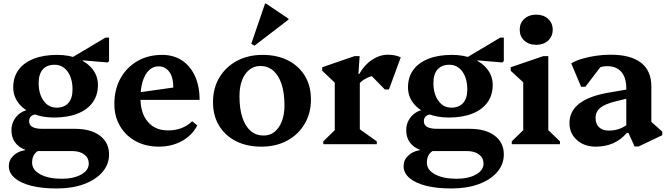

<svg xmlns="http://www.w3.org/2000/svg" viewBox="-20 -817 3788 1088"><path d="M302 251Q217 251 156.5 235.5Q96 220 63 191.5Q30 163 30 124Q30 90 56 65Q82 40 122 34V0H194V39Q162 59 162 105Q162 146 208.5 171Q255 196 330 196Q397 196 440 172Q483 148 483 110Q483 78 457.5 58.5Q432 39 389 39H173Q116 39 80.5 6.5Q45 -26 45 -79Q45 -110 58.5 -135Q72 -160 95.5 -176.5Q119 -193 149 -196L190 -169Q169 -169 157 -159Q145 -149 145 -130Q145 -108 164 -97.5Q183 -87 221 -87H405Q495 -87 546.5 -48Q598 -9 598 58Q598 115 560 158.5Q522 202 455.5 226.5Q389 251 302 251ZM286 -151Q218 -151 166 -173Q114 -195 84.5 -233.5Q55 -272 55 -322Q55 -380 85 -421Q115 -462 171 -484Q227 -506 304 -506Q372 -506 424 -484Q476 -462 505.5 -423.5Q535 -385 535 -335Q535 -278 505 -236.5Q475 -195 419 -173Q363 -151 286 -151ZM301 -207Q344 -207 367.5 -233.5Q391 -260 391 -310Q391 -373 363 -411.5Q335 -450 289 -450Q246 -450 222.5 -423.5Q199 -397 199 -347Q199 -285 227 -246Q255 -207 301 -207ZM341 -463 578 -604H598V-471L590 -463L449 -475V-463Z M881 14Q807 14 750 -16.5Q693 -47 660.5 -102Q628 -157 628 -227Q628 -310 662.5 -372.5Q697 -435 758 -470.5Q819 -506 899 -506Q963 -506 1010.5 -475Q1058 -444 1084.5 -386.5Q1111 -329 1111 -251H729V-288L962 -321Q962 -380 939 -410.5Q916 -441 878 -441Q848 -441 824.5 -419Q801 -397 788.5 -356Q776 -315 776 -261Q776 -176 817.5 -127Q859 -78 932 -78Q1016 -78 1069 -130L1098 -106Q1069 -50 1011 -18Q953 14 881 14Z M1461 14Q1378 14 1316.5 -17.5Q1255 -49 1221 -105.5Q1187 -162 1187 -238Q1187 -317 1223 -377.5Q1259 -438 1322.5 -472Q1386 -506 1468 -506Q1551 -506 1612.5 -474.5Q1674 -443 1708 -386.5Q1742 -330 1742 -253Q1742 -175 1706 -114.5Q1670 -54 1607 -20Q1544 14 1461 14ZM1474 -49Q1510 -49 1536 -70Q1562 -91 1577 -129.5Q1592 -168 1592 -219Q1592 -291 1575.5 -340.5Q1559 -390 1528.5 -416.5Q1498 -443 1455 -443Q1419 -443 1392.5 -421.5Q1366 -400 1351.5 -362Q1337 -324 1337 -272Q1337 -201 1353.5 -151Q1370 -101 1400.5 -75Q1431 -49 1474 -49ZM1422 -558 1404 -569 1482 -797H1487L1615 -711V-706Z M1812 0V-16L1893 -95L1877 -67V-379L1920 -308L1806 -416V-436L1989 -499H2018L2011 -398H2019V-66L2004 -95L2115 -16V0ZM2006 -332 2004 -398H2016Q2044 -449 2088 -478Q2132 -507 2179 -507Q2219 -507 2251 -492L2184 -310H2161L2054 -419L2159 -396Q2107 -396 2067.5 -379Q2028 -362 2006 -332Z M2539 251Q2454 251 2393.5 235.5Q2333 220 2300 191.5Q2267 163 2267 124Q2267 90 2293 65Q2319 40 2359 34V0H2431V39Q2399 59 2399 105Q2399 146 2445.5 171Q2492 196 2567 196Q2634 196 2677 172Q2720 148 2720 110Q2720 78 2694.5 58.5Q2669 39 2626 39H2410Q2353 39 2317.5 6.5Q2282 -26 2282 -79Q2282 -110 2295.5 -135Q2309 -160 2332.5 -176.5Q2356 -193 2386 -196L2427 -169Q2406 -169 2394 -159Q2382 -149 2382 -130Q2382 -108 2401 -97.5Q2420 -87 2458 -87H2642Q2732 -87 2783.5 -48Q2835 -9 2835 58Q2835 115 2797 158.5Q2759 202 2692.5 226.5Q2626 251 2539 251ZM2523 -151Q2455 -151 2403 -173Q2351 -195 2321.5 -233.5Q2292 -272 2292 -322Q2292 -380 2322 -421Q2352 -462 2408 -484Q2464 -506 2541 -506Q2609 -506 2661 -484Q2713 -462 2742.5 -423.5Q2772 -385 2772 -335Q2772 -278 2742 -236.5Q2712 -195 2656 -173Q2600 -151 2523 -151ZM2538 -207Q2581 -207 2604.5 -233.5Q2628 -260 2628 -310Q2628 -373 2600 -411.5Q2572 -450 2526 -450Q2483 -450 2459.5 -423.5Q2436 -397 2436 -347Q2436 -285 2464 -246Q2492 -207 2538 -207ZM2578 -463 2815 -604H2835V-471L2827 -463L2686 -475V-463Z M2880 0V-16L2961 -95L2945 -67V-382L2988 -311L2874 -416V-436L3059 -499H3087V-66L3072 -94L3153 -16V0ZM3019 -563Q2977 -563 2951 -587Q2925 -611 2925 -649Q2925 -686 2951 -710Q2977 -734 3019 -734Q3060 -734 3086 -710Q3112 -686 3112 -649Q3112 -611 3086 -587Q3060 -563 3019 -563Z M3576 13 3541 -64H3529V-316Q3529 -377 3501 -409.5Q3473 -442 3420 -442Q3391 -442 3365 -429Q3339 -416 3323 -392L3325 -484H3418L3297 -325H3273L3217 -458Q3242 -473 3278.5 -484Q3315 -495 3357 -501Q3399 -507 3440 -507Q3554 -507 3612.5 -461.5Q3671 -416 3671 -327V-95L3629 -164L3733 -71V-51L3599 13ZM3356 14Q3291 14 3249 -23.5Q3207 -61 3207 -120Q3207 -252 3423 -291L3556 -314V-264L3470 -243Q3408 -228 3381.5 -206Q3355 -184 3355 -148Q3355 -114 3375 -95.5Q3395 -77 3429 -77Q3498 -77 3544 -120V-64H3532Q3499 -25 3455 -5.5Q3411 14 3356 14Z"/></svg>

Font: Platypi Light SemiBold
Style: Regular
Weight: 600
Version: Version 1.200